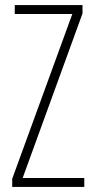

<svg xmlns="http://www.w3.org/2000/svg" viewBox="-20 -734 371 754"><path d="M311 0V-35H69L304 -681V-714H38V-679H264L28 -32V0Z"/></svg>

Font: Noto Sans Thai ExtCond ExtLt
Style: Regular
Weight: 200
Width: 2
Designer: Monotype Design Team
Foundry: Monotype Imaging Inc.
Version: Version 2.002